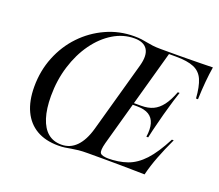

<svg xmlns="http://www.w3.org/2000/svg" viewBox="-103 -727 1011 885"><g transform="rotate(20 402.5 -285.0)"><path d="M257.3 11.3Q194.4 11.3 150.8 -14.1Q107.3 -39.5 84.3 -88.3Q61.3 -137.1 61.3 -206.5Q61.3 -284.7 88.7 -352.8Q116.1 -421 164.9 -472.2Q213.7 -523.4 278.2 -552.8Q342.7 -582.3 416.1 -582.3Q437.1 -582.3 452 -580.2Q466.9 -578.2 480.2 -575.4Q493.5 -572.6 510.1 -570.6Q526.6 -568.5 550.8 -568.5H635.5Q656.5 -568.5 685.9 -569Q715.3 -569.4 746.8 -569.8Q778.2 -570.2 804.8 -571Q799.2 -537.1 795.6 -497.6Q791.9 -458.1 790.3 -409.7H780.6Q776.6 -466.9 762.5 -499.6Q748.4 -532.3 716.5 -546Q684.7 -559.7 626.6 -559.7H593.5L458.1 -73.4Q447.6 -33.9 455.2 -22.6Q462.9 -11.3 500 -11.3H489.5Q545.2 -11.3 587.5 -26.2Q629.8 -41.1 666.5 -80.6Q703.2 -120.2 741.1 -193.5H750Q725 -140.3 706.9 -93.1Q688.7 -46 677.4 0Q639.5 -0.8 610.5 -1.2Q581.5 -1.6 552.8 -2Q524.2 -2.4 485.5 -2.4H399.2Q371.8 -2.4 352.8 -0.4Q333.9 1.6 319 4.4Q304 7.3 289.9 9.3Q275.8 11.3 257.3 11.3ZM269.4 2.4Q312.1 2.4 342.3 -28.2Q372.6 -58.9 389.5 -118.5L486.3 -465.3Q500.8 -518.5 483.5 -546Q466.1 -573.4 420.2 -573.4Q365.3 -573.4 316.1 -543.5Q266.9 -513.7 229 -460.9Q191.1 -408.1 169.8 -339.1Q148.4 -270.2 148.4 -192.7Q148.4 -129.8 162.5 -85.9Q176.6 -41.9 203.2 -19.8Q229.8 2.4 269.4 2.4ZM491.1 -283.1 494.4 -291.9H621.8L619.4 -283.1ZM625.8 -166.1Q631.5 -204 624.2 -230.2Q616.9 -256.5 595.6 -269.8Q574.2 -283.1 537.1 -283.1L554 -291.9Q588.7 -291.9 612.9 -303.2Q637.1 -314.5 656.5 -339.9Q675.8 -365.3 691.9 -408.1H700.8Q684.7 -359.7 677.8 -333.9Q671 -308.1 664.5 -287.1Q657.3 -258.1 650.4 -232.3Q643.5 -206.5 634.7 -166.1Z"/></g></svg>

Font: Playfair 144pt SemiCondensed
Style: Italic
Weight: 400
Width: 4
Italic angle: -15.6°
Designer: Claus Eggers Sørensen
Foundry: Claus Eggers Sørensen
Version: Version 2.203